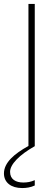

<svg xmlns="http://www.w3.org/2000/svg" viewBox="-76 -740 264 972"><path d="M36 212C57 212 79 209 100 199V172C80 181 62 184 42 184C4 184 -25 168 -25 130C-25 92 22 44 100 0V-720H68V-1C-3 38 -56 83 -56 138C-56 184 -20 212 36 212Z"/></svg>

Font: Aspekta 100
Style: Regular
Weight: 100
Designer: Ivo Dolenc
Version: Version 2.000